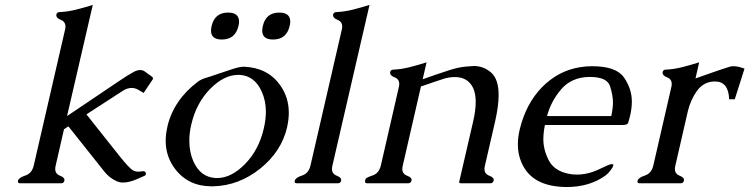

<svg xmlns="http://www.w3.org/2000/svg" viewBox="-20 -734 3002 769"><path d="M236.3 -216.3 203.1 -71.3Q201.2 -63.5 201.2 -57.1Q201.2 -37.6 220.9 -30Q240.7 -22.5 237.8 -10.3Q235.4 0 225.6 0H60.1Q51.8 0 51.8 -6.8Q51.8 -8.3 52.2 -10.3Q55.2 -22.5 81.5 -31Q107.9 -39.6 115.2 -71.3L240.2 -613.8Q242.2 -621.6 242.2 -627.4Q242.2 -647 223.9 -654.3Q205.6 -661.6 205.6 -672.4Q205.6 -673.8 205.6 -675.3Q208 -685.5 218.3 -685.5Q251 -687 284.4 -695.3Q317.9 -703.6 351.6 -714.4L248.5 -269L453.6 -407.2Q489.3 -431.6 515.1 -445.8Q530.3 -453.6 541.5 -453.6Q550.3 -453.6 557.6 -449.2L588.9 -426.8Q592.8 -423.3 592.8 -419.9Q592.8 -416.5 589.8 -413.1L555.2 -361.8L533.7 -374.5Q520.5 -381.8 507.3 -381.8Q490.7 -381.8 473.1 -371.1Q390.1 -317.9 326.2 -275.9L458 -109.9Q499 -58.6 512.7 -51.8Q522.5 -46.4 534.7 -46.4Q539.6 -46.4 544.9 -47.4Q548.8 -48.3 552.7 -48.3Q562.5 -48.3 564 -41Q564.5 -38.1 564 -36.1Q563 -31.2 557.6 -29.3L522.9 -14.2Q495.1 -2.9 472.7 -2.9Q458.5 -2.9 447.3 -8.3Q418.5 -21 397.9 -46.9L253.9 -228Q249 -224.1 236.3 -216.3Z M893.6 -683.6Q937 -683.6 937.5 -647.9Q937.5 -639.6 935.1 -629.9Q922.4 -575.7 868.7 -575.7Q825.2 -575.7 825.2 -611.3Q825.2 -619.6 827.6 -629.9Q839.8 -683.6 893.6 -683.6ZM1098.6 -683.6Q1142.1 -683.6 1142.6 -647.9Q1142.6 -639.6 1140.1 -629.9Q1127.4 -575.7 1073.7 -575.7Q1030.3 -575.7 1030.3 -611.3Q1030.3 -619.6 1032.7 -629.9Q1044.9 -683.6 1098.6 -683.6ZM933.6 -434.1Q876 -433.6 820.8 -377Q765.6 -320.3 746.1 -234.9Q738.3 -201.7 738.3 -172.4Q738.3 -170.4 738.3 -168.9Q738.3 -124 754.9 -86.9Q783.2 -24.4 843.3 -21H850.1Q906.7 -21 961.9 -77.6Q1017.1 -134.3 1036.6 -219.7Q1044.9 -254.9 1044.9 -286.1Q1044.9 -331.1 1027.8 -368.2Q999.5 -430.7 939.5 -434.1ZM1129.9 -224.1Q1106.9 -126.5 1022 -58.6Q937 9.3 835 12.2H827.1Q733.9 12.2 680.7 -58.1Q643.6 -107.4 643.6 -170.4Q643.6 -196.8 650.4 -225.6V-227.1Q675.8 -334 772.5 -406.7Q783.7 -415.5 803.7 -421.9Q823.7 -427.7 854.5 -438.5Q885.3 -449.2 913.1 -458Q940.4 -466.8 956.1 -466.8H957.5Q1051.8 -462.9 1101.6 -393.6Q1136.7 -344.7 1136.7 -282.2Q1136.7 -255.9 1130.4 -227.1Z M1311.5 -71.3Q1309.6 -63.5 1309.6 -57.1Q1309.6 -37.6 1329.3 -30Q1349.1 -22.5 1346.2 -10.3Q1343.8 0 1334 0H1168.5Q1160.2 0 1160.2 -6.8Q1160.2 -8.3 1160.6 -10.3Q1163.6 -22.5 1189.9 -31Q1216.3 -39.6 1223.6 -71.3L1348.6 -613.8Q1350.6 -621.6 1350.6 -627.4Q1350.6 -647 1332.3 -654.3Q1314 -661.6 1314 -672.4Q1314 -673.8 1314 -675.3Q1316.4 -685.5 1326.7 -685.5Q1359.4 -687 1392.8 -695.3Q1426.3 -703.6 1460 -714.4Z M1877 -469.7Q1918 -469.7 1948.7 -441.9Q1977.1 -415.5 1977.1 -353Q1977.1 -309.1 1962.9 -247.1L1922.4 -71.3Q1920.4 -63.5 1920.4 -57.1Q1920.4 -37.6 1940.2 -30Q1960 -22.5 1957.3 -11.2Q1954.6 0 1944.8 0H1826.2Q1817.9 0 1819.3 -6.3L1875 -247.1Q1885.3 -292 1885.3 -325.2Q1885.3 -372.1 1865.2 -397.5Q1843.3 -425.3 1802.2 -425.3Q1778.8 -425.3 1758.1 -418.7Q1737.3 -412.1 1719.5 -406Q1701.7 -399.9 1689 -395.5Q1676.3 -391.1 1666 -387.7L1593.3 -71.3Q1591.3 -63.5 1591.3 -57.1Q1591.3 -37.6 1611.1 -30Q1630.9 -22.5 1628.2 -11.2Q1625.5 0 1615.7 0H1450.2Q1441.9 0 1441.9 -7.3Q1441.9 -9.3 1443.6 -15.9Q1445.3 -22.5 1471.7 -31Q1498 -39.6 1505.4 -71.3L1577.1 -383.8Q1579.1 -391.1 1579.1 -397.5Q1579.1 -417 1560.8 -424.1Q1542.5 -431.2 1542.5 -441.9Q1542.5 -443.4 1542.5 -444.8Q1544.9 -455.1 1555.2 -455.1Q1587.9 -456.5 1621.3 -465.1Q1654.8 -473.6 1688.5 -484.4L1672.9 -416.5Q1702.1 -426.8 1724.4 -434.6Q1746.6 -442.4 1781 -453.4Q1815.4 -464.4 1843 -467Q1870.6 -469.7 1877 -469.7Z M2352.1 -468.8Q2448.2 -468.8 2479.5 -423.3Q2510.7 -377.9 2510.7 -327.6Q2510.7 -300.3 2503.4 -269Q2498.5 -249.5 2495.6 -241.5Q2492.7 -233.4 2473.6 -233.4H2162.6Q2156.2 -202.6 2156.2 -176.3Q2156.2 -134.3 2177.7 -92.3Q2199.2 -50.3 2254.9 -38.6Q2271 -34.7 2288.6 -34.7Q2335 -34.7 2378.7 -55.7Q2422.4 -76.7 2428.5 -76.7Q2434.6 -76.7 2435.8 -75.4Q2437 -74.2 2436 -69.6Q2435.1 -64.9 2426.3 -53.2Q2417.5 -41.5 2412.8 -37.6Q2408.2 -33.7 2404.8 -30.8Q2340.8 15.1 2249.5 15.1Q2121.6 14.2 2076.7 -66.9Q2054.2 -106.9 2054.2 -156.2Q2054.2 -184.1 2061.5 -215.3Q2067.4 -241.2 2078.1 -269Q2112.8 -359.4 2183.6 -413.6Q2254.4 -467.8 2350.1 -468.8ZM2428.2 -269Q2434.6 -297.4 2435.1 -323.2Q2435.1 -351.6 2423.3 -388.7Q2411.6 -425.8 2342.8 -425.8H2337.4Q2268.1 -423.8 2227.3 -376Q2186.5 -328.1 2170.9 -269Z M2735.4 -290.5 2685.1 -71.3Q2683.1 -63.5 2683.1 -57.1Q2683.1 -37.6 2702.6 -30Q2722.2 -22.5 2719.2 -10.3Q2716.8 0 2707 0H2541.5Q2533.2 0 2533.2 -6.8Q2533.2 -8.3 2533.7 -10.3Q2536.6 -22.5 2563 -31Q2589.4 -39.6 2596.7 -71.3L2668.5 -383.8Q2670.4 -391.1 2670.4 -397.5Q2670.4 -417 2652.1 -424.1Q2633.8 -431.2 2633.8 -441.9Q2633.8 -443.4 2633.8 -444.8Q2636.2 -455.1 2646.5 -455.1Q2679.2 -456.5 2712.6 -465.1Q2746.1 -473.6 2780.3 -484.4L2765.6 -419.9L2839.4 -445.8Q2880.4 -460 2902.8 -466.8Q2909.7 -468.8 2918.5 -468.8Q2936.5 -468.8 2961.9 -459L2922.9 -336.4H2900.4Q2897.9 -407.7 2843.8 -407.7Q2838.4 -407.7 2833 -407.2Q2794.9 -402.8 2771 -369.4Q2747.1 -335.9 2735.4 -290.5Z"/></svg>

Font: Caudex
Style: Italic
Weight: 400
Italic angle: -13°
Version: Version 1.04